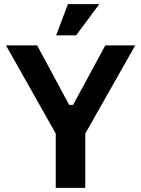

<svg xmlns="http://www.w3.org/2000/svg" viewBox="-20 -910 683 930"><path d="M250 0V-263L9 -690H160L315 -402H334L490 -690H635L393 -263V0ZM252 -739 309 -890H461L349 -739Z"/></svg>

Font: Mozilla Text ExtraLight
Style: Regular
Weight: 200
Designer: Studio DRAMA
Foundry: Studio DRAMA
Version: Version 1.000